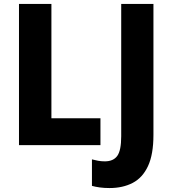

<svg xmlns="http://www.w3.org/2000/svg" viewBox="-20 -734 872 971"><path d="M76 0V-714H240V-136H488V0ZM534 217Q507 217 485 214Q463 211 445 206V72Q460 76 476 79Q492 82 510 82Q553 82 573 54.5Q593 27 593 -45V-714H756V-52Q756 47 728.5 106Q701 165 651 191Q601 217 534 217Z"/></svg>

Font: Noto Sans SemiCondensed ExtraBold
Style: Regular
Weight: 800
Width: 4
Designer: Monotype Design Team
Foundry: Monotype Imaging Inc.
Version: Version 2.013; ttfautohint (v1.8.4.7-5d5b)